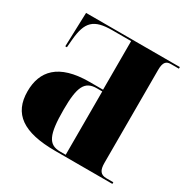

<svg xmlns="http://www.w3.org/2000/svg" viewBox="-160 -865 1006 1016"><g transform="rotate(30 343.0 -357.0)"><path d="M306 0H655V-10H613C576 -10 563 -31 563 -75V-644C563 -693 580 -704 606 -704H655V-714H82L75 -506H85L89 -554C99 -668 135 -704 249 -704H363V-407H280C91 -407 21 -323 21 -200C21 -64 109 0 306 0ZM330 -10C258 -10 235 -58 235 -211C235 -352 258 -397 331 -397H364V-10Z"/></g></svg>

Font: Noto Serif Display Black
Style: Regular
Weight: 900
Designer: Monotype Design Team
Foundry: Monotype Imaging Inc.
Version: Version 2.009